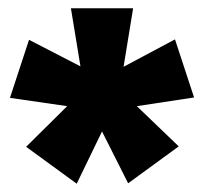

<svg xmlns="http://www.w3.org/2000/svg" viewBox="-20 -763 492 463"><path d="M165 -320 43 -409 142 -507 4 -527 50 -667 174 -603 151 -743H301L278 -602L402 -668L448 -528L310 -507L411 -410L289 -321L226 -446Z"/></svg>

Font: Trujillo ExtraBold
Style: Regular
Weight: 800
Designer: Fira Sans original fonts by bBox Type GmbH, Carrois Corporate GbR, & Edenspiekermann AG / Changes by Cristiano Sobral
Foundry: Fira Sans original fonts by bBox Type GmbH, Carrois Corporate GbR, & Edenspiekermann AG / Changes by Cristiano Sobral
Version: Version 4.301;July 28, 2020;FontCreator 13.0.0.2655 64-bit